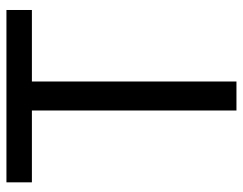

<svg xmlns="http://www.w3.org/2000/svg" viewBox="-99 -655 754 596"><g transform="rotate(-90 278.0 -357.0)"><path d="M233 0H323V-635H545V-714H10V-635H233Z"/></g></svg>

Font: Noto Sans Math
Style: Regular
Weight: 400
Designer: Monotype Design Team, Delve Withrington, Jeff Kellem
Foundry: Monotype Imaging Inc., Delve Fonts LLC
Version: Version 3.000